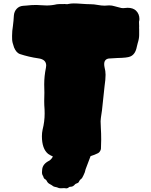

<svg xmlns="http://www.w3.org/2000/svg" viewBox="-20 -874 863 1094"><path d="M281.2 17.6Q267.6 11.7 254.4 2.9Q218.8 -25.9 218.8 -98.1Q218.8 -116.7 222.7 -135.3Q234.4 -180.7 234.4 -228L233.9 -250.5Q231.9 -274.4 231.9 -298.3L232.9 -346.2L231.9 -393.1Q231.9 -440.4 241.7 -487.8Q243.2 -494.6 243.2 -500.5Q243.2 -535.6 198.7 -541.5Q144 -549.3 92.3 -566.4Q72.8 -573.7 60.1 -603.5Q49.3 -633.3 49.1 -649.9Q48.8 -666.5 48.8 -669.4Q48.8 -697.8 53.7 -726.6Q57.6 -756.3 59.1 -786.1Q61 -808.6 75 -823.7Q88.9 -838.9 110.8 -840.8L130.9 -842.3Q158.7 -845.7 187 -845.7Q200.7 -845.7 215.6 -844.2Q230.5 -842.8 245.6 -842.8Q274.9 -842.8 303.7 -849.6Q309.6 -850.6 314.9 -850.6L349.6 -851.1Q351.6 -851.1 354.7 -850.6Q357.9 -850.1 363.3 -850.1Q365.7 -850.1 367.7 -851.1Q384.3 -854.5 400.4 -854.5Q418.5 -854.5 446.5 -852.3Q474.6 -850.1 492.7 -850.1Q515.1 -850.1 537.6 -845.7Q557.1 -841.8 576.7 -841.8Q588.4 -841.8 602.1 -843.3Q618.2 -843.3 633.3 -838.4Q641.6 -835.4 649.9 -834Q655.8 -833 661.1 -831.1Q671.4 -827.6 681.6 -827.6L707 -829.6Q737.3 -829.6 754.4 -814Q774.4 -794.9 774.4 -765.6Q774.4 -758.8 772 -750L772.9 -723.6L772.5 -714.4Q772.5 -710.9 772.9 -709.5V-674.3Q772.9 -653.3 764.6 -627.9L759.3 -606.4Q751 -563.5 721.7 -551.8Q704.6 -544.4 648.9 -543.5Q624 -542.5 599.1 -540.5Q573.7 -536.1 573.7 -508.3Q573.7 -500.5 575.7 -490.7Q581.5 -469.2 581.5 -447.8Q581.5 -421.4 575.7 -382.3Q570.8 -344.2 561 -244.6Q559.6 -232.9 557.6 -221.7Q554.2 -202.1 553.2 -183.1Q553.2 -162.6 554.7 -142.6Q556.6 -116.2 556.6 -77.1Q556.6 -51.8 555.2 -26.9Q554.7 -20 550 -12.5Q545.4 -4.9 539.1 -1.5Q518.6 8.8 496.1 15.6L467.8 90.3Q464.4 108.4 456.1 124Q447.8 141.6 444.8 143.6Q434.1 150.9 429.2 162.6Q426.3 168.9 412.6 172.9Q409.2 174.3 407.2 176.8Q396 189.9 384.3 189.9Q376 189.9 373.5 192.4Q367.2 198.2 360.4 199.2H357.4Q351.6 199.2 345.2 197.8Q342.3 197.8 339.1 198.2Q335.9 198.7 326.2 198.7Q320.8 198.7 316.4 197.8Q304.2 192.4 291.5 190.4Q285.6 189.5 280.3 185.1Q278.3 183.1 275.9 181.9Q273.4 180.7 271.5 179.2L263.7 174.8Q252 168.9 246.6 157.2Q244.1 151.9 239.3 148.4Q230 144.5 227.5 134.3Q226.1 129.4 222.7 124.3Q219.2 119.1 219.2 108.4Q219.2 101.6 220.2 93.3Q222.2 60.1 261.7 41Q275.4 30.8 281.2 17.6Z"/></svg>

Font: Kaph
Style: Regular
Weight: 400
Designer: GGBotNet
Foundry: f0n7.com
Version: 1.10